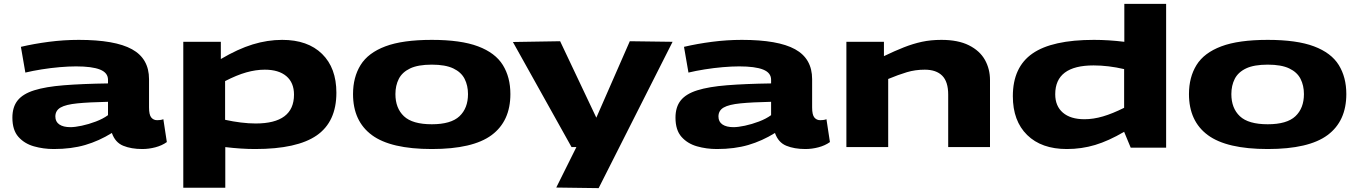

<svg xmlns="http://www.w3.org/2000/svg" viewBox="-20 -760 7019 992"><path d="M44 -152Q44 -207 71 -241Q98 -275 157 -293.5Q216 -312 310 -319.5Q404 -327 538 -329V-348Q538 -384 497 -400.5Q456 -417 373 -417Q335 -417 288.5 -413Q242 -409 195 -401.5Q148 -394 111 -385L88 -518Q156 -534 233 -544Q310 -554 387 -554Q574 -554 662 -505.5Q750 -457 750 -351V-205Q750 -167 761.5 -153Q773 -139 792 -139Q799 -139 807.5 -140Q816 -141 824 -144L842 -26Q817 -8 783 1Q749 10 715 10Q658 10 616.5 -7Q575 -24 558 -73Q492 -32 420.5 -11Q349 10 258 10Q204 10 155 -4Q106 -18 75 -53Q44 -88 44 -152ZM266 -158Q266 -131 286.5 -117Q307 -103 344 -103Q367 -103 402.5 -110.5Q438 -118 475 -132Q512 -146 538 -165V-234Q440 -232 380 -226Q320 -220 293 -204.5Q266 -189 266 -158Z M927 210V-544H1121V-455Q1209 -507 1285.5 -530.5Q1362 -554 1438 -554Q1570 -554 1644 -481.5Q1718 -409 1718 -281Q1718 -131 1616.5 -60.5Q1515 10 1298 10Q1227 10 1144 0V210ZM1301 -122Q1499 -122 1499 -271Q1499 -333 1459.5 -366.5Q1420 -400 1348 -400Q1302 -400 1252.5 -386Q1203 -372 1143 -341V-141Q1184 -132 1224.5 -127Q1265 -122 1301 -122Z M1804 -274Q1804 -361 1843 -424Q1882 -487 1971 -520.5Q2060 -554 2211 -554Q2361 -554 2450 -520.5Q2539 -487 2578 -424Q2617 -361 2617 -274Q2617 -134 2520 -62Q2423 10 2211 10Q1999 10 1901.5 -62Q1804 -134 1804 -274ZM2023 -274Q2023 -201 2067 -159.5Q2111 -118 2211 -118Q2310 -118 2354 -159.5Q2398 -201 2398 -274Q2398 -318 2380.5 -352.5Q2363 -387 2322 -406.5Q2281 -426 2211 -426Q2140 -426 2099 -406.5Q2058 -387 2040.5 -352.5Q2023 -318 2023 -274Z M2854 209 2958 0H2933L2630 -543L2874 -547L3061 -152L3234 -547L3455 -544L3073 212Z M3470 -152Q3470 -207 3497 -241Q3524 -275 3583 -293.5Q3642 -312 3736 -319.5Q3830 -327 3964 -329V-348Q3964 -384 3923 -400.5Q3882 -417 3799 -417Q3761 -417 3714.5 -413Q3668 -409 3621 -401.5Q3574 -394 3537 -385L3514 -518Q3582 -534 3659 -544Q3736 -554 3813 -554Q4000 -554 4088 -505.5Q4176 -457 4176 -351V-205Q4176 -167 4187.5 -153Q4199 -139 4218 -139Q4225 -139 4233.5 -140Q4242 -141 4250 -144L4268 -26Q4243 -8 4209 1Q4175 10 4141 10Q4084 10 4042.5 -7Q4001 -24 3984 -73Q3918 -32 3846.5 -11Q3775 10 3684 10Q3630 10 3581 -4Q3532 -18 3501 -53Q3470 -88 3470 -152ZM3692 -158Q3692 -131 3712.5 -117Q3733 -103 3770 -103Q3793 -103 3828.5 -110.5Q3864 -118 3901 -132Q3938 -146 3964 -165V-234Q3866 -232 3806 -226Q3746 -220 3719 -204.5Q3692 -189 3692 -158Z M4353 0V-544H4547V-470Q4603 -497 4650 -515.5Q4697 -534 4743 -544Q4789 -554 4844 -554Q4930 -554 4986 -526Q5042 -498 5068.5 -451Q5095 -404 5095 -346V0H4879V-271Q4879 -338 4848 -369Q4817 -400 4758 -400Q4709 -400 4665.5 -387Q4622 -374 4569 -352V0Z M5822 3 5788 -79Q5708 -32 5638 -11Q5568 10 5492 10Q5361 10 5287 -62.5Q5213 -135 5213 -263Q5213 -413 5314.5 -483.5Q5416 -554 5632 -554Q5708 -554 5789 -544V-740H6005V3ZM5788 -203V-403Q5706 -422 5630 -422Q5432 -422 5432 -273Q5432 -212 5471.5 -178Q5511 -144 5583 -144Q5629 -144 5678.5 -158.5Q5728 -173 5788 -203Z M6123 -274Q6123 -361 6162 -424Q6201 -487 6290 -520.5Q6379 -554 6530 -554Q6680 -554 6769 -520.5Q6858 -487 6897 -424Q6936 -361 6936 -274Q6936 -134 6839 -62Q6742 10 6530 10Q6318 10 6220.5 -62Q6123 -134 6123 -274ZM6342 -274Q6342 -201 6386 -159.5Q6430 -118 6530 -118Q6629 -118 6673 -159.5Q6717 -201 6717 -274Q6717 -318 6699.5 -352.5Q6682 -387 6641 -406.5Q6600 -426 6530 -426Q6459 -426 6418 -406.5Q6377 -387 6359.5 -352.5Q6342 -318 6342 -274Z"/></svg>

Font: Georama ExtraExtended
Style: Bold
Weight: 700
Width: 8
Designer: Jean-Baptiste Levee
Foundry: Production Type
Version: Version 1.000